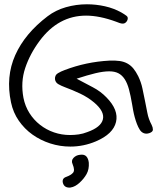

<svg xmlns="http://www.w3.org/2000/svg" viewBox="-20 -681 769 892"><path d="M201.2 -605.5Q238.3 -633.8 286.1 -647.5Q334 -661.1 383.8 -661.1Q425.8 -661.1 467.3 -651.9Q508.8 -642.6 543.9 -623Q557.6 -615.2 567.9 -607.4Q578.1 -599.6 570.3 -584Q562.5 -571.3 550.8 -571.3Q543 -571.3 535.2 -574.2Q527.3 -577.1 519.5 -580.1Q442.4 -608.4 379.9 -608.4Q251 -608.4 164.1 -491.2Q119.1 -430.7 97.2 -365.2Q75.2 -299.8 88.9 -226.6Q96.7 -187.5 116.7 -155.8Q136.7 -124 166 -101.1Q195.3 -78.1 231 -65.9Q266.6 -53.7 305.7 -53.7Q325.2 -53.7 345.7 -56.6Q366.2 -59.6 385.7 -67.4Q449.2 -89.8 458 -126.5Q466.8 -163.1 417 -205.1Q387.7 -229.5 352.5 -246.1Q317.4 -262.7 280.3 -276.4Q264.6 -282.2 251 -290Q237.3 -297.9 235.4 -313.5Q234.4 -332 249 -340.8Q263.7 -349.6 280.3 -355.5Q379.9 -393.6 488.3 -399.4Q516.6 -400.4 536.6 -397.5Q556.6 -394.5 572.3 -385.7Q587.9 -377 599.6 -362.8Q611.3 -348.6 622.1 -327.1Q635.7 -298.8 641.6 -270.5Q647.5 -242.2 653.3 -213.9Q659.2 -185.5 664.6 -156.7Q669.9 -127.9 684.6 -100.6Q690.4 -88.9 690.4 -78.6Q690.4 -68.4 673.8 -62.5Q659.2 -57.6 647.5 -62.5Q635.7 -67.4 628.9 -79.1Q622.1 -89.8 616.2 -105Q610.4 -120.1 606 -136.2Q601.6 -152.3 598.6 -168.5Q595.7 -184.6 593.8 -196.3Q586.9 -237.3 579.1 -266.1Q571.3 -294.9 559.1 -313.5Q546.9 -332 529.8 -340.8Q512.7 -349.6 487.3 -349.6Q460 -349.6 423.3 -340.8Q386.7 -332 335.9 -315.4Q376 -293.9 411.6 -275.4Q447.3 -256.8 474.6 -228.5Q532.2 -169.9 519 -114.3Q505.9 -58.6 425.8 -24.4Q368.2 0 306.6 0Q258.8 0 213.4 -14.6Q168 -29.3 130.9 -55.7Q93.8 -82 67.4 -120.1Q41 -158.2 31.2 -205.1Q5.9 -324.2 50.8 -424.8Q95.7 -525.4 201.2 -605.5ZM288.1 140.6Q309.6 132.8 319.3 121.6Q329.1 110.4 317.4 82Q309.6 65.4 321.3 52.7Q333 40 351.6 38.1Q371.1 35.2 380.9 45.4Q390.6 55.7 392.6 75.2Q394.5 105.5 382.3 127.4Q370.1 149.4 348.6 168.9Q339.8 176.8 329.6 182.6Q319.3 188.5 306.6 190.4Q279.3 192.4 272.5 169.9Q269.5 160.2 272.9 152.3Q276.4 144.5 288.1 140.6Z"/></svg>

Font: Scriphy
Style: Regular
Weight: 400
Designer: Ala M. Lockhart
Foundry: Ala M. Lockhart
Version: Version 1.0 2021